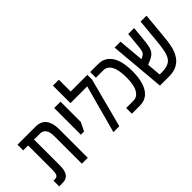

<svg xmlns="http://www.w3.org/2000/svg" viewBox="-21 -1344 1928 1928"><g transform="rotate(-45 943.5 -380.0)"><path d="M40 0V-81H61Q90 -81 100 -101.5Q110 -122 110 -162V-511H40V-592H296Q372 -592 409 -544Q446 -496 446 -407V0H362V-391Q362 -453 340 -482Q318 -511 280 -511H194V-143Q194 -71 169 -35.5Q144 0 91 0Z M561 -213V-592H651V-303L606 -213Z M795 -592H1032V-525L894 0H810L949 -511H711V-760H795Z M1072 0V-81H1176Q1229 -81 1260.5 -133.5Q1292 -186 1292 -297Q1292 -407 1261.5 -459Q1231 -511 1178 -511H1072V-592H1186Q1277 -592 1328 -517.5Q1379 -443 1379 -297Q1379 -208 1358.5 -141Q1338 -74 1295.5 -37Q1253 0 1186 0Z M1471 0 1419 -592H1503L1527 -320L1539 -325Q1563 -336 1574 -347.5Q1585 -359 1590 -382.5Q1595 -406 1599 -453L1612 -592H1696L1682 -444Q1677 -393 1669.5 -356.5Q1662 -320 1642.5 -295Q1623 -270 1583 -252L1535 -231L1548 -81H1573Q1632 -81 1667 -95.5Q1702 -110 1721 -142Q1740 -174 1749.5 -226Q1759 -278 1766 -354L1788 -592H1872L1850 -354Q1846 -314 1841 -266Q1836 -218 1822.5 -171Q1809 -124 1783 -85.5Q1757 -47 1712.5 -23.5Q1668 0 1600 0Z"/></g></svg>

Font: Noto Sans Hebrew ExtraCondensed
Style: Regular
Weight: 400
Width: 2
Designer: Monotype Design Team
Foundry: Monotype Imaging Inc.
Version: Version 2.004; ttfautohint (v1.8.4.7-5d5b)